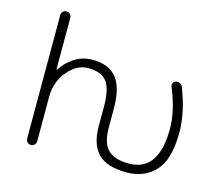

<svg xmlns="http://www.w3.org/2000/svg" viewBox="-106 -914 1212 1044"><g transform="rotate(15 500.0 -392.0)"><path d="M173.8 -49.8Q173.8 -38.1 165.5 -29.8Q157.2 -21.5 145.5 -21.5Q133.8 -21.5 125.5 -29.8Q117.2 -38.1 117.2 -49.8V-745.1Q117.2 -756.8 125.5 -765.1Q133.8 -773.4 145.5 -773.4Q157.2 -773.4 165.5 -765.1Q173.8 -756.8 173.8 -745.1V-455.1Q173.8 -454.1 175.3 -453.6Q176.8 -453.1 177.7 -454.1Q203.1 -495.1 243.2 -522.5Q291 -555.7 350.6 -555.7Q442.4 -555.7 486.3 -501.5Q530.3 -447.3 530.3 -330.1V-221.7Q530.3 -136.7 566.9 -99.1Q603.5 -61.5 685.5 -61.5Q853.5 -61.5 853.5 -301.8Q853.5 -403.3 802.7 -524.4Q797.9 -535.2 802.7 -545.4Q807.6 -555.7 818.4 -558.6Q830.1 -561.5 841.3 -556.2Q852.5 -550.8 856.4 -539.1Q907.2 -413.1 908.2 -296.9Q908.2 -142.6 846.7 -77.1Q785.2 -11.7 685.5 -11.7Q577.1 -11.7 526.4 -61.5Q475.6 -111.3 475.6 -217.8V-326.2Q475.6 -424.8 444.8 -465.3Q414.1 -505.9 338.9 -505.9Q275.4 -505.9 224.6 -444.8Q173.8 -383.8 173.8 -300.8Z"/></g></svg>

Font: Rounded Mgen+ 1m light
Style: Regular
Weight: 200
Designer: [Source Han Sans]
Ryoko NISHIZUKA  (kana & ideographs); Paul D. Hunt (Latin, Greek & Cyrillic); Wenlong ZHANG  (bopomofo
Version: Version 1.059.20150602